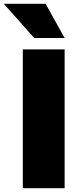

<svg xmlns="http://www.w3.org/2000/svg" viewBox="-37 -990 443 1010"><path d="M143 -790 -17 -970H203L303 -790ZM83 0V-730H303V0Z"/></svg>

Font: M PLUS 1p Black
Style: Regular
Weight: 900
Version: Version 1.061